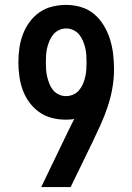

<svg xmlns="http://www.w3.org/2000/svg" viewBox="-20 -763 540 783"><path d="M148 0 256 -224Q263 -238 269.5 -251.5Q276 -265 283 -278Q274 -276 265 -275.5Q256 -275 247 -275Q218 -275 190 -282.5Q162 -290 139 -306.5Q116 -323 99 -346.5Q82 -370 72.5 -396.5Q63 -423 59 -451.5Q55 -480 55 -509Q55 -538 59 -566.5Q63 -595 73 -622Q83 -649 100 -672.5Q117 -696 140.5 -712.5Q164 -729 192.5 -736Q221 -743 250 -743Q281 -743 311 -734Q341 -725 364.5 -705Q388 -685 404 -658Q420 -631 429 -601.5Q438 -572 441.5 -541.5Q445 -511 445 -480Q445 -441 438 -402Q431 -363 418.5 -326Q406 -289 390 -253.5Q374 -218 357 -183L268 0ZM249 -371Q264 -371 278 -377Q292 -383 302 -394.5Q312 -406 318 -420Q324 -434 327.5 -449Q331 -464 332 -479Q333 -494 333 -509Q333 -524 332 -539Q331 -554 327.5 -568.5Q324 -583 318 -597Q312 -611 302.5 -622.5Q293 -634 279 -640.5Q265 -647 250 -647Q235 -647 221 -640.5Q207 -634 197.5 -622.5Q188 -611 182 -597Q176 -583 172.5 -568.5Q169 -554 168 -539Q167 -524 167 -509Q167 -494 168 -479Q169 -464 172.5 -449.5Q176 -435 181.5 -421Q187 -407 196.5 -395.5Q206 -384 220 -377.5Q234 -371 249 -371Q249 -371 249 -371Q249 -371 249 -371Z"/></svg>

Font: Iosevka Gothic
Style: Bold
Weight: 700
Monospace: yes
Designer: Belleve Invis
Foundry: Belleve Invis
Version: Version 15.5.1; ttfautohint (v1.8.4)